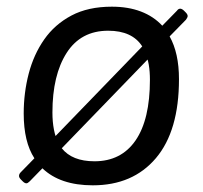

<svg xmlns="http://www.w3.org/2000/svg" viewBox="-20 -549 609 575"><path d="M315 -529Q364 -529 402 -514.5Q440 -500 466 -472L510 -517Q514 -523 520 -523Q522 -523 525 -521.5Q528 -520 531 -517L536 -512Q542 -506 542 -501Q542 -497 537 -490L488 -440Q516 -390 516 -312Q516 -157 447 -75.5Q378 6 258 6Q160 6 107 -45L69 -6Q63 0 59 0Q54 0 48 -6L43 -11Q37 -17 37 -22Q37 -28 42 -33L83 -75Q51 -124 51 -209Q51 -271 66 -328.5Q81 -386 112.5 -431Q144 -476 194 -502.5Q244 -529 315 -529ZM414 -390 431 -380 165 -105Q196 -66 263 -66Q343 -66 386 -128.5Q429 -191 429 -310Q429 -335 425.5 -355.5Q422 -376 414 -390ZM304 -457Q222 -457 179.5 -390.5Q137 -324 137 -212Q137 -184 141.5 -161Q146 -138 154 -123L138 -133L406 -410Q376 -457 304 -457Z"/></svg>

Font: Asap VF Beta
Style: Italic
Weight: 400
Italic angle: -6°
Designer: Pablo Cosgaya
Foundry: Pablo Cosgaya
Version: Version 1.007